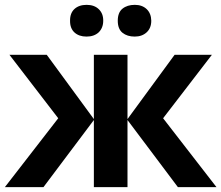

<svg xmlns="http://www.w3.org/2000/svg" viewBox="-20 -772 913 792"><path d="M367.2 -545.9H505.9V-280.8L700.2 -545.9H854L652.8 -284.2L873 0H713.9L505.9 -276.9V0H367.2V-276.9L159.2 0H0L220.2 -284.2L19 -545.9H172.9L367.2 -280.8ZM536.1 -752Q566.4 -752 585 -734.4Q603.5 -716.8 604 -686.5Q604 -656.2 585 -638.7Q565.9 -621.1 535.6 -621.1Q504.9 -621.1 485.4 -636.7Q465.8 -652.3 465.8 -686.5Q465.8 -720.7 485.4 -736.3Q504.9 -752 536.1 -752ZM269 -686.5Q268.6 -717.8 287.1 -734.9Q305.7 -752 337.4 -752Q369.1 -752 387.7 -733.9Q406.2 -715.8 405.8 -686.5Q405.8 -657.2 387.2 -638.7Q368.2 -621.1 336.9 -621.1Q305.7 -621.1 287.1 -638.2Q268.6 -655.3 269 -686.5Z"/></svg>

Font: NotoSans-Bold
Style: Bold
Weight: 700
Designer: Monotype Design team
Foundry: Monotype Imaging Inc.
Version: Version 1.04